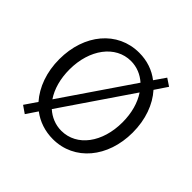

<svg xmlns="http://www.w3.org/2000/svg" viewBox="-149 -716 889 889"><g transform="rotate(45 295.5 -272.0)"><path d="M296 11C436 11 536 -109 536 -272C536 -357 509 -430 464 -480L505 -541L469 -565L431 -510C394 -539 348 -555 296 -555C154 -555 55 -435 55 -272C55 -188 82 -115 127 -64L86 -4L122 21L159 -34C197 -5 244 11 296 11ZM122 -272C122 -403 195 -501 296 -501C335 -501 370 -486 398 -461L164 -118C137 -158 122 -211 122 -272ZM194 -84 427 -426C454 -386 469 -333 469 -272C469 -141 398 -44 296 -44C257 -44 222 -59 194 -84Z"/></g></svg>

Font: Wafeq Light
Style: Regular
Weight: 300
Designer: Rasmus Andersson & Azza Alameddine
Foundry: Google & TypeTogether
Version: Version 3.000;January 28, 2025;FontCreator 15.0.0.3014 64-bi